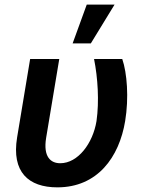

<svg xmlns="http://www.w3.org/2000/svg" viewBox="-20 -801 626 831"><path d="M110.4 -545.5 54 -206C29.5 -56.5 103 9.9 228.3 9.9C401.6 9.9 495.7 -120 521.7 -277C538.4 -377.8 529.8 -485.8 509.2 -545.5H387.1C403.4 -464.5 409.8 -361.9 397.7 -277C382.1 -181.1 317.8 -94.5 240.8 -94.5C199.6 -94.5 166.2 -121.8 179.7 -204.5L236.5 -545.5ZM294.4 -613.3H373.2L475.9 -781.2H355.5Z"/></svg>

Font: Margiela Sans Semi Bold
Style: Italic
Weight: 600
Italic angle: -9.39999°
Designer: Stefan Endress, Andreas Faust
Version: Version 1.100;FEAKit 1.0